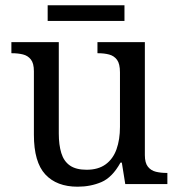

<svg xmlns="http://www.w3.org/2000/svg" viewBox="-20 -695 675 725"><path d="M273 10Q194 10 151 -36.5Q108 -83 108 -186V-426Q108 -456 96.5 -470.5Q85 -485 66.5 -489.5Q48 -494 26 -494H23V-536H202V-191Q202 -148 211.5 -117Q221 -86 244 -70Q267 -54 307 -54Q351 -54 379 -74.5Q407 -95 420 -131.5Q433 -168 433 -216V-422Q433 -454 422 -469Q411 -484 392.5 -489Q374 -494 351 -494H348V-536H527V-109Q527 -80 538.5 -65.5Q550 -51 568.5 -46.5Q587 -42 609 -42H612V0H453L440 -81H435Q404 -25 363 -7.5Q322 10 273 10ZM160 -616V-675H450V-616Z"/></svg>

Font: Noto Serif Gujarati
Style: Regular
Weight: 400
Designer: Universal Thirst, Indian Type Foundry and the Monotype Design Team
Foundry: Monotype Imaging Inc.
Version: Version 2.102